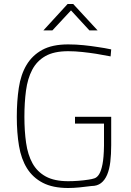

<svg xmlns="http://www.w3.org/2000/svg" viewBox="-20 -931 657 960"><path d="M355 -347H536V-205Q536 -159 531.5 -121.5Q527 -84 515.5 -57Q504 -30 485 -15.5Q466 -1 438 -1Q408 3 377.5 6Q347 9 321 9Q244 9 194 -17Q144 -43 115 -89.5Q86 -136 75 -201.5Q64 -267 64 -347Q64 -425 74 -491.5Q84 -558 112.5 -606Q141 -654 191 -681.5Q241 -709 321 -709Q360 -709 398.5 -705Q437 -701 468 -696Q504 -691 536 -684L533 -649Q498 -656 461 -662Q429 -667 392 -671Q355 -675 321 -675Q250 -675 207 -650.5Q164 -626 141 -582Q118 -538 110 -478Q102 -418 102 -347Q102 -276 110.5 -216.5Q119 -157 142.5 -114.5Q166 -72 209 -48.5Q252 -25 321 -25Q345 -25 372 -27Q399 -29 424 -33Q439 -35 452.5 -39.5Q466 -44 476 -60.5Q486 -77 492.5 -110Q499 -143 500 -202V-313H355ZM318 -911H346L468 -779H427L335 -879L242 -779H197Z"/></svg>

Font: Panefresco 1wt
Style: Regular
Weight: 250
Version: Version 1.000